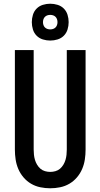

<svg xmlns="http://www.w3.org/2000/svg" viewBox="-20 -1004 540 1032"><path d="M250 8Q223 8 196.5 2.5Q170 -3 147 -16.5Q124 -30 106.5 -50.5Q89 -71 78.5 -95.5Q68 -120 64 -146.5Q60 -173 60 -200V-735H161V-200Q161 -186 162.5 -172Q164 -158 168 -144.5Q172 -131 179.5 -118.5Q187 -106 197.5 -97Q208 -88 222 -84Q236 -80 250 -80Q264 -80 278 -84Q292 -88 302.5 -97Q313 -106 320.5 -118.5Q328 -131 332 -144.5Q336 -158 337.5 -172Q339 -186 339 -200V-735H440V-200Q440 -173 436 -146.5Q432 -120 421.5 -95.5Q411 -71 393.5 -50.5Q376 -30 353 -16.5Q330 -3 303.5 2.5Q277 8 250 8ZM250 -786Q230 -786 210.5 -792Q191 -798 177 -812Q163 -826 157 -845.5Q151 -865 151 -885Q151 -905 157 -924.5Q163 -944 177 -958Q191 -972 210.5 -978Q230 -984 250 -984Q270 -984 289.5 -978Q309 -972 323 -958Q337 -944 343 -924.5Q349 -905 349 -885Q349 -865 343 -845.5Q337 -826 323 -812Q309 -798 289.5 -792Q270 -786 250 -786ZM250 -846Q258 -846 265.5 -848.5Q273 -851 278.5 -856.5Q284 -862 286.5 -869.5Q289 -877 289 -885Q289 -893 286.5 -900.5Q284 -908 278.5 -913.5Q273 -919 265.5 -921.5Q258 -924 250 -924Q242 -924 234.5 -921.5Q227 -919 221.5 -913.5Q216 -908 213.5 -900.5Q211 -893 211 -885Q211 -877 213.5 -869.5Q216 -862 221.5 -856.5Q227 -851 234.5 -848.5Q242 -846 250 -846Z"/></svg>

Font: Zed Sans Semibold
Style: Regular
Weight: 600
Designer: Belleve Invis
Foundry: Belleve Invis
Version: Version 1.0.0; ttfautohint (v1.8.4)